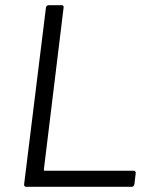

<svg xmlns="http://www.w3.org/2000/svg" viewBox="-20 -720 591 740"><path d="M73 -10 157 -690Q157 -694 160 -697Q163 -700 167 -700H217Q227 -700 225 -690L149 -66Q149 -62 152 -62H495Q499 -62 501.5 -59Q504 -56 503 -52L498 -10Q496 0 487 0H81Q77 0 74.5 -3Q72 -6 73 -10Z"/></svg>

Font: Barlow
Style: Italic
Weight: 400
Italic angle: -7°
Designer: Jeremy Tribby
Foundry: Tribby Type
Version: Version 1.408